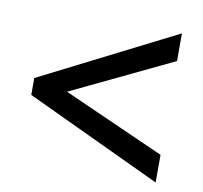

<svg xmlns="http://www.w3.org/2000/svg" viewBox="-61 -667 649 615"><g transform="rotate(10 263.0 -359.5)"><path d="M483 -117V-207L153 -354L483 -512V-602L42 -379V-324Z"/></g></svg>

Font: Noto Sans Lao Looped SemiCondensed Medium
Style: Regular
Weight: 500
Width: 4
Designer: Mark Frömberg, Ben Mitchell
Foundry: The Fontpad Ltd
Version: Version 1.002